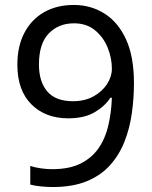

<svg xmlns="http://www.w3.org/2000/svg" viewBox="-20 -744 612 774"><path d="M520 -409Q520 -348 511.5 -287.5Q503 -227 482 -173.5Q461 -120 424 -78.5Q387 -37 330 -13.5Q273 10 192 10Q172 10 145.5 7.5Q119 5 102 0V-75Q120 -69 144 -65.5Q168 -62 190 -62Q260 -62 305.5 -85Q351 -108 378 -147.5Q405 -187 417 -239.5Q429 -292 431 -350H425Q403 -316 361.5 -291.5Q320 -267 255 -267Q163 -267 106.5 -323.5Q50 -380 50 -483Q50 -558 78.5 -612Q107 -666 158 -695Q209 -724 278 -724Q346 -724 401 -689.5Q456 -655 488 -585.5Q520 -516 520 -409ZM278 -650Q216 -650 176.5 -609Q137 -568 137 -484Q137 -415 170.5 -375.5Q204 -336 274 -336Q322 -336 357 -355.5Q392 -375 411.5 -405Q431 -435 431 -467Q431 -510 414 -552Q397 -594 363 -622Q329 -650 278 -650Z"/></svg>

Font: Noto Sans Lisu
Style: Regular
Weight: 400
Designer: Monotype Design Team. David Williams.
Foundry: Monotype Imaging Inc.
Version: Version 2.102